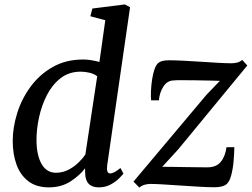

<svg xmlns="http://www.w3.org/2000/svg" viewBox="-20 -837 1138 868"><path d="M464.5 -89Q460 -53 478 -53Q495 -53 524.5 -77.5L538 -52Q533 -45.5 518.2 -30.5Q503.5 -15.5 480 -2.8Q456.5 10 426.5 10Q366 10 365 -54.5L364.5 -76Q341.5 -45 299.8 -17.5Q258 10 201 10Q144 10 107.8 -18Q71.5 -46 54.5 -93.5Q37.5 -141 37.5 -199Q37.5 -261 57.8 -325.8Q78 -390.5 118.5 -445.5Q159 -500.5 218.5 -534.2Q278 -568 356.5 -568Q373.5 -568 392.8 -564.8Q412 -561.5 429.5 -557L456 -745.5L388.5 -763.5L397.5 -798.5L544.5 -817L568 -804.5ZM419.5 -492.5Q404.5 -503.5 384.5 -508.2Q364.5 -513 344.5 -513Q292 -513 254 -483.5Q216 -454 192 -407Q168 -360 156.5 -306.5Q145 -253 145 -205Q145 -136 167.8 -96Q190.5 -56 233 -56Q262.5 -56 288.2 -69Q314 -82 334 -101.2Q354 -120.5 366 -139ZM974 -471.5Q958 -472 927.2 -472.8Q896.5 -473.5 862.2 -474Q828 -474.5 801 -474.5Q774 -474.5 766 -473.5Q736 -473 718.5 -445.5Q701 -418 698.5 -383.5H663Q661.5 -399.5 662.5 -425Q663.5 -450.5 667.5 -477.2Q671.5 -504 679 -525.2Q686.5 -546.5 698.5 -554.5Q704 -558.5 714.8 -561.5Q725.5 -564.5 744 -564.5Q771.5 -564.5 810 -562.5Q848.5 -560.5 889.8 -557.8Q931 -555 967 -553Q1003 -551 1025.5 -551Q1039.5 -551 1051.8 -554Q1064 -557 1075 -566L1098 -541L785.5 -161.5L713.5 -83Q734 -83 763.8 -82.5Q793.5 -82 824.8 -81.5Q856 -81 881.2 -80.8Q906.5 -80.5 917.5 -80.5Q957.5 -80.5 978 -105.2Q998.5 -130 1004 -171.5H1039.5Q1039 -144.5 1036 -108.5Q1033 -72.5 1024.5 -41.8Q1016 -11 999 -0.5Q992.5 3.5 980 6.5Q967.5 9.5 949.5 9.5Q922 9.5 882 7.2Q842 5 799.2 2Q756.5 -1 719.2 -3.2Q682 -5.5 660 -5.5Q647 -5.5 633.8 -1.8Q620.5 2 610 11L583.5 -16L913 -408Z"/></svg>

Font: Merriweather
Style: Italic
Weight: 400
Italic angle: -7.8°
Designer: Eben Sorkin
Foundry: Eben Sorkin
Version: Version 2.100